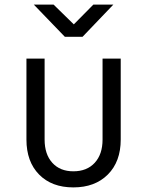

<svg xmlns="http://www.w3.org/2000/svg" viewBox="-20 -805 640 835"><path d="M299 10Q205 10 150 -46Q95 -102 95 -198V-550H174V-198Q174 -134 207.5 -97Q241 -60 299 -60Q358 -60 392 -97Q426 -134 426 -198V-550H505V-198Q505 -102 449 -46Q393 10 299 10ZM262 -645 127 -785H213L301 -699L386 -785H473L339 -645Z"/></svg>

Font: JetBrains Mono NL Light
Style: Regular
Weight: 300
Monospace: yes
Designer: Philipp Nurullin, Konstantin Bulenkov
Foundry: JetBrains
Version: Version 2.305; ttfautohint (v1.8.4.7-5d5b)